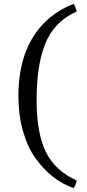

<svg xmlns="http://www.w3.org/2000/svg" viewBox="-20 -777 440 970"><path d="M368 135Q360 166 351 173Q238 133 159 22Q119 -34 96 -114.5Q73 -195 73 -291Q73 -554 232 -688Q288 -734 351 -757L355 -754Q367 -724 368 -719Q250 -667 205 -547Q165 -440 165 -271.5Q165 -103 212.5 -8Q260 87 368 135Z"/></svg>

Font: Asul
Style: Regular
Weight: 400
Version: Version 1.001